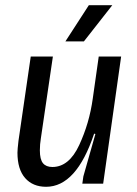

<svg xmlns="http://www.w3.org/2000/svg" viewBox="-20 -705 526 737"><path d="M376 0H296L300 -28L346 -190L344 -192L341 -191Q273 12 157 12Q106 12 76.5 -21.5Q47 -55 47 -119Q47 -131 51 -165L98 -488H183L137 -175Q133 -151 133 -128Q133 -93 145 -78.5Q157 -64 181 -64Q245 -64 284 -148Q323 -232 336 -326L359 -488H445ZM302 -546H231L321 -685H411Z"/></svg>

Font: Ropa Sans
Style: Italic
Weight: 400
Version: Version 1.100